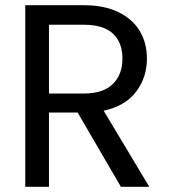

<svg xmlns="http://www.w3.org/2000/svg" viewBox="-20 -717 648 737"><path d="M444 0 278 -285H168V0H77V-697H302Q381 -697 435.5 -670Q490 -643 517 -597Q544 -551 544 -492Q544 -420 502.5 -365Q461 -310 378 -292L553 0ZM168 -358H302Q376 -358 413 -394.5Q450 -431 450 -492Q450 -554 413.5 -588Q377 -622 302 -622H168Z"/></svg>

Font: Fz Poppins
Style: Regular
Weight: 400
Designer: Ninad Kale (Devanagari), Jonny Pinhorn (Latin)
Foundry: Indian Type Foundry
Version: Vit hóa bi Vntype.Com & FontZin.Com